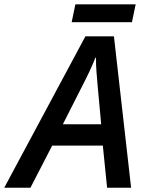

<svg xmlns="http://www.w3.org/2000/svg" viewBox="-78 -885 692 905"><path d="M-58.1 0 324.7 -713.9H459L540 0H426.8L406.7 -198.7H168L65.4 0ZM218.3 -299.3H398.9L382.8 -474.6Q379.9 -506.8 377 -543.5Q374 -580.1 374.5 -612.8H371.6Q358.9 -580.6 343 -546.9Q327.1 -513.2 308.6 -477.5ZM259.8 -780.3 277.3 -864.7H561.5L543.9 -780.3Z"/></svg>

Font: Open Sans SemiBold
Style: Italic
Weight: 600
Italic angle: -12°
Designer: Monotype Design Team
Foundry: Monotype Imaging Inc.
Version: Version 3.003; ttfautohint (v1.8.4)